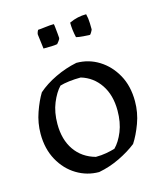

<svg xmlns="http://www.w3.org/2000/svg" viewBox="-102 -728 698 817"><g transform="rotate(-15 247.0 -319.5)"><path d="M234 12Q181 12 135.5 -15.5Q90 -43 62.5 -93Q35 -143 35 -209Q35 -257 51 -302.5Q67 -348 86 -379Q119 -408 165 -430Q211 -452 260 -462Q314 -462 359 -434Q404 -406 431.5 -356.5Q459 -307 459 -240Q459 -190 442 -144Q425 -98 404 -66Q371 -40 326.5 -18.5Q282 3 234 12ZM237 -54Q262 -54 284 -58Q306 -62 322 -67Q345 -90 361 -129.5Q377 -169 377 -221Q377 -289 346 -335Q315 -381 262 -397Q235 -397 210.5 -394Q186 -391 170 -386Q148 -363 131.5 -323Q115 -283 115 -231Q115 -162 147 -116Q179 -70 237 -54ZM287 -568Q283 -585 281 -601.5Q279 -618 279 -634Q298 -643 316.5 -647Q335 -651 354 -651Q359 -632 359.5 -610Q360 -588 360 -583Q360 -581 354.5 -571.5Q349 -562 347 -562Q339 -562 318.5 -563.5Q298 -565 287 -568ZM141 -557 133 -621Q133 -626 136 -633Q139 -640 140 -640Q148 -640 171 -643Q194 -646 210 -646Q211 -646 212.5 -631.5Q214 -617 215.5 -602Q217 -587 217 -583Q217 -579 210.5 -570.5Q204 -562 202 -560Q192 -558 177 -557.5Q162 -557 141 -557Z"/></g></svg>

Font: Labrada
Style: Regular
Weight: 400
Designer: Mercedes Jáuregui
Foundry: Omnibus-Type Team
Version: Version 1.000; ttfautohint (v1.8.4.7-5d5b)